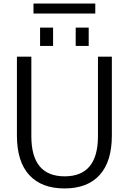

<svg xmlns="http://www.w3.org/2000/svg" viewBox="-20 -1048 723 1078"><path d="M405 -790V-893H478V-790ZM205 -790V-893H278V-790ZM168 -972V-1028H515V-972ZM530 -730H608V-287Q608 -141 539.5 -65.5Q471 10 342 10Q213 10 144 -65.5Q75 -141 75 -287V-730H156V-283Q156 -58 343 -58Q530 -58 530 -283Z"/></svg>

Font: M PLUS 1p
Style: Regular
Weight: 400
Version: Version 1.062